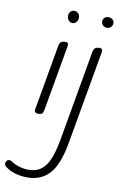

<svg xmlns="http://www.w3.org/2000/svg" viewBox="-205 -780 826 1273"><g transform="rotate(10 208.0 -143.0)"><path d="M71.5 0Q53 0 48.8 -8.5Q44.5 -17 46 -24L124 -467Q126 -479 130.8 -486.5Q135.5 -494 144 -497.2Q152.5 -500.5 166 -500.5Q180.5 -500.5 184 -493.8Q187.5 -487 184.5 -470L106.5 -27Q105.5 -21.5 100.5 -10.8Q95.5 0 71.5 0ZM153 -673.5Q153 -690.5 162.8 -702Q172.5 -713.5 189.5 -713.5Q204.5 -713.5 215.5 -702.8Q226.5 -692 226.5 -673.5Q226.5 -656.5 216 -644Q205.5 -631.5 189.5 -631.5Q174 -631.5 163.5 -644Q153 -656.5 153 -673.5ZM72 428.5Q27 428.5 -12.8 416Q-52.5 403.5 -77.5 382.5Q-86.5 375.5 -87.2 364.5Q-88 353.5 -80.5 343Q-73.5 336 -63.5 336Q-53.5 336 -43.5 343.5Q-21.5 358.5 9.2 367.8Q40 377 73 377Q122 377 155 352.8Q188 328.5 209.5 278.8Q231 229 245 152L353.5 -465.5Q355.5 -477.5 360.2 -485.2Q365 -493 373.8 -496.8Q382.5 -500.5 395.5 -500.5Q410 -500.5 413.5 -492.8Q417 -485 414 -468L304 156Q278 303.5 222 366Q166 428.5 72 428.5ZM382.5 -676.5Q382.5 -691 392.5 -701.2Q402.5 -711.5 419.5 -711.5Q435.5 -711.5 446.8 -702Q458 -692.5 458 -676.5Q458 -662 447 -651Q436 -640 419.5 -640Q404 -640 393.2 -650.8Q382.5 -661.5 382.5 -676.5Z"/></g></svg>

Font: Edu VIC WA NT Hand
Style: Regular
Weight: 400
Designer: Tina and Corey Anderson, Eben Sorkin, Mirko Velimirovic
Foundry: Google for Education
Version: Version 1.000